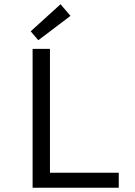

<svg xmlns="http://www.w3.org/2000/svg" viewBox="-20 -887 640 907"><path d="M134 0V-656H216V-71H541V0ZM161 -697 125 -739 266 -867 313 -812Z"/></svg>

Font: Source Code Pro
Style: Regular
Weight: 400
Monospace: yes
Designer: Paul D. Hunt, Teo Tuominen
Foundry: Adobe Systems Incorporated
Version: Version 2.030;PS 1.000;hotconv 16.6.51;makeotf.lib2.5.65220